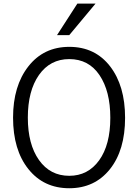

<svg xmlns="http://www.w3.org/2000/svg" viewBox="-20 -1003 749 1041"><path d="M50.8 -365.2Q50.8 -537.1 133.8 -643.1Q216.8 -749 355.5 -749Q495.1 -749 576.7 -643.6Q658.2 -538.1 658.2 -364.3Q658.2 -188.5 575.7 -85.4Q493.2 17.6 355.5 17.6Q216.8 17.6 133.8 -86.4Q50.8 -190.4 50.8 -365.2ZM130.9 -365.2Q130.9 -220.7 191.4 -135.3Q252 -49.8 355.5 -49.8Q457 -49.8 517.6 -133.8Q578.1 -217.8 578.1 -364.3Q578.1 -508.8 519.5 -595.7Q460.9 -682.6 355.5 -682.6Q252 -682.6 191.4 -596.7Q130.9 -510.7 130.9 -365.2ZM289.1 -812.5 399.4 -983.4H498L355.5 -812.5Z"/></svg>

Font: Gothic A1
Style: Regular
Weight: 400
Designer: HanYang I&C Co.,Ltd.
Foundry: HanYang I&C Co.,Ltd.
Version: Version 2.50